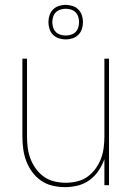

<svg xmlns="http://www.w3.org/2000/svg" viewBox="-20 -761 540 789"><path d="M247 8Q221 8 195.5 2Q170 -4 149 -18.5Q128 -33 112.5 -54Q97 -75 88 -99Q79 -123 75.5 -148.5Q72 -174 72 -200V-520H91V-200Q91 -177 94 -153.5Q97 -130 105.5 -108Q114 -86 128 -67Q142 -48 161 -34.5Q180 -21 203.5 -15.5Q227 -10 250 -10Q273 -10 296.5 -15.5Q320 -21 339 -34.5Q358 -48 372 -67Q386 -86 394.5 -108Q403 -130 406 -153.5Q409 -177 409 -200V-520H428V0H409V-107Q400 -82 385 -59.5Q370 -37 348 -21Q326 -5 300 1.5Q274 8 247 8ZM250 -599Q236 -599 222 -603.5Q208 -608 198 -618Q188 -628 183.5 -642Q179 -656 179 -670Q179 -684 183.5 -698Q188 -712 198 -722Q208 -732 222 -736.5Q236 -741 250 -741Q264 -741 278 -736.5Q292 -732 302 -722Q312 -712 316.5 -698Q321 -684 321 -670Q321 -656 316.5 -642Q312 -628 302 -618Q292 -608 278 -603.5Q264 -599 250 -599ZM250 -615Q261 -615 272 -618.5Q283 -622 290.5 -629.5Q298 -637 301.5 -648Q305 -659 305 -670Q305 -681 301.5 -692Q298 -703 290.5 -710.5Q283 -718 272 -721.5Q261 -725 250 -725Q239 -725 228 -721.5Q217 -718 209.5 -710.5Q202 -703 198.5 -692Q195 -681 195 -670Q195 -659 198.5 -648Q202 -637 209.5 -629.5Q217 -622 228 -618.5Q239 -615 250 -615Z"/></svg>

Font: Iosevka Term Curly Thin
Style: Regular
Weight: 100
Designer: Belleve Invis
Foundry: Belleve Invis
Version: Version 32.3.0